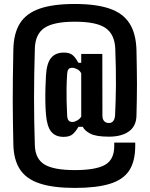

<svg xmlns="http://www.w3.org/2000/svg" viewBox="-20 -770 736 942"><path d="M347 152Q241.5 152 175.2 130.2Q109 108.5 78 61.2Q47 14 45.5 -62.5Q44.5 -118 43.5 -169.8Q42.5 -221.5 42.5 -275.8Q42.5 -330 43.2 -391.2Q44 -452.5 45.5 -526.5Q47 -606.5 78 -655.8Q109 -705 175 -727.8Q241 -750.5 347 -750.5Q451 -750.5 517 -728Q583 -705.5 615 -656Q647 -606.5 649.5 -526Q650.5 -479.5 651.2 -437.2Q652 -395 652 -355.5Q652 -316 651.2 -277.5Q650.5 -239 649.5 -200Q647.5 -150 611.8 -124.8Q576 -99.5 514.5 -99.5Q451.5 -99.5 423.2 -114.2Q395 -129 386 -148H365Q352 -125.5 337 -112Q322 -98.5 292 -98.5Q252 -98.5 231.2 -124Q210.5 -149.5 205.5 -208.5Q203 -238.5 202.5 -272.2Q202 -306 203 -339.2Q204 -372.5 205.5 -399Q209 -459.5 230.5 -485.8Q252 -512 293.5 -512Q321.5 -512 336.2 -499.8Q351 -487.5 364.5 -462H378.5V-505.5H482L482.5 -202.5Q482.5 -185 491 -175.8Q499.5 -166.5 514.5 -166.5Q528 -166.5 535.5 -176Q543 -185.5 544.5 -203.5Q546 -233.5 547.2 -271Q548.5 -308.5 548.8 -351.2Q549 -394 548.2 -439.8Q547.5 -485.5 545.5 -532Q542.5 -601.5 498 -632.5Q453.5 -663.5 347 -663.5Q243.5 -663.5 198.2 -633.2Q153 -603 151 -532Q149 -465 148 -405Q147 -345 147 -288Q147 -231 148 -174.2Q149 -117.5 151 -56.5Q153 9 198 36.8Q243 64.5 347 64.5Q449 64.5 494.5 39.2Q540 14 540.5 -52Q540.5 -57.5 540.5 -61.2Q540.5 -65 540.5 -70.5H643.5Q643.5 -66 643.5 -62Q643.5 -58 643.5 -52.5Q643 23.5 613 68Q583 112.5 517.8 132.2Q452.5 152 347 152ZM335.5 -171.5Q345.5 -171.5 359 -179.2Q372.5 -187 378.5 -198V-409.5Q373.5 -423 359 -430.2Q344.5 -437.5 335.5 -437.5Q321 -437.5 315.8 -430Q310.5 -422.5 309.5 -408.5Q307 -369.5 306.5 -337.5Q306 -305.5 306.8 -273.5Q307.5 -241.5 309.5 -202.5Q310.5 -185.5 317 -178.5Q323.5 -171.5 335.5 -171.5Z"/></svg>

Font: Big Shoulders Text Thin ExtraBold
Style: Regular
Weight: 800
Version: Version 2.002